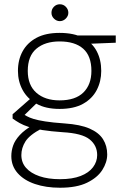

<svg xmlns="http://www.w3.org/2000/svg" viewBox="-20 -662 599 899"><path d="M261 217Q195 217 143.5 199.5Q92 182 62.5 148.5Q33 115 33 69Q33 44 41.5 19.5Q50 -5 72.5 -29.5Q95 -54 135 -77L175 -60Q118 -30 99 0.5Q80 31 80 64Q80 99 102 124Q124 149 164.5 163Q205 177 261 177Q319 177 357.5 162Q396 147 415.5 121Q435 95 435 64Q435 19 399.5 -9.5Q364 -38 273 -43Q217 -47 179 -53Q141 -59 115 -67.5Q89 -76 71.5 -86Q54 -96 39 -107V-127L128 -205L163 -190L83 -112L81 -132Q93 -125 105.5 -118Q118 -111 137.5 -105Q157 -99 191.5 -93.5Q226 -88 283 -84Q356 -79 399.5 -60Q443 -41 462.5 -10Q482 21 482 61Q482 98 459 134Q436 170 387.5 193.5Q339 217 261 217ZM259 -152Q194 -152 151 -176Q108 -200 86 -240.5Q64 -281 64 -330Q64 -382 86 -422Q108 -462 151 -485Q194 -508 259 -508Q326 -508 369 -485Q412 -462 433 -422Q454 -382 454 -330Q454 -281 433 -240.5Q412 -200 369 -176Q326 -152 259 -152ZM259 -192Q333 -192 370.5 -229Q408 -266 408 -330Q408 -400 369.5 -434Q331 -468 259 -468Q191 -468 150.5 -434Q110 -400 110 -330Q110 -263 150.5 -227.5Q191 -192 259 -192ZM347 -455 329 -496H522V-462ZM260 -563Q245 -563 233 -574.5Q221 -586 221 -602Q221 -619 232.5 -630.5Q244 -642 260 -642Q277 -642 288.5 -630Q300 -618 300 -602Q300 -587 288 -575Q276 -563 260 -563Z"/></svg>

Font: DM Sans 36pt ExtraLight
Style: Regular
Weight: 250
Designer: Colophon Foundry, Jonny Pinhorn
Foundry: Colophon Foundry
Version: Version 4.004;gftools[0.9.30]